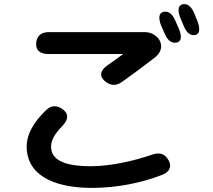

<svg xmlns="http://www.w3.org/2000/svg" viewBox="-20 -894 1040 939"><path d="M491 -499 492 -498C519 -475 546 -472 576 -493C623 -526 677 -566 739 -614C801 -664 755 -737 687 -737H219C181 -737 160 -718 157 -684C154 -649 175 -630 215 -630H583C557 -611 531 -592 505 -574C470 -550 465 -522 491 -499ZM111 -162C122 -20 273 25 430 25C553 25 678 -1 773 -39C811 -53 821 -81 804 -111C786 -143 760 -150 725 -138C635 -107 521 -81 424 -81C330 -81 235 -97 230 -170C227 -205 247 -239 285 -278C314 -308 317 -336 289 -358C260 -380 231 -381 205 -355C148 -300 105 -236 111 -162ZM769 -767 786 -728C800 -695 821 -681 845 -686C867 -691 871 -716 854 -755L837 -794C822 -828 803 -841 779 -836C757 -831 753 -805 769 -767ZM863 -804 879 -766C893 -732 913 -718 936 -723C957 -728 960 -754 945 -792L930 -829C916 -862 897 -878 873 -873C851 -868 847 -843 863 -804Z"/></svg>

Font: 寒蝉团圆体 Round
Style: Regular
Weight: 500
Designer: 寒蝉字型
Version: Version 2.700;Glyphs 3.1.1 (3135)